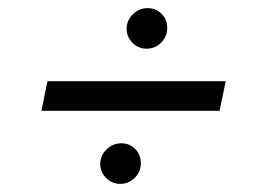

<svg xmlns="http://www.w3.org/2000/svg" viewBox="-20 -532 640 473"><path d="M536 -332 521 -259H82L97 -332ZM279 -179Q299 -179 313 -165Q327 -151 327 -130Q327 -109 312 -94Q297 -79 276 -79Q256 -79 241.5 -93.5Q227 -108 227 -128Q227 -149 242.5 -164Q258 -179 279 -179ZM344 -512Q364 -512 378 -498Q392 -484 392 -463Q392 -442 377 -427Q362 -412 341 -412Q321 -412 306.5 -426.5Q292 -441 292 -461Q292 -482 307.5 -497Q323 -512 344 -512Z"/></svg>

Font: MedMera Sans
Style: Italic
Weight: 400
Italic angle: -11°
Designer: Kasper Nordkvist
Foundry: UNCUT.wtf
Version: Version 1.300